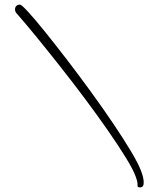

<svg xmlns="http://www.w3.org/2000/svg" viewBox="-20 -718 644 831"><path d="M586 93Q577 93 576 89.5Q575 86 575 76.5Q575 67 568 48Q557 17 525 -35Q493 -87 447.5 -152.5Q402 -218 349 -289Q296 -360 241.5 -429Q187 -498 138 -558Q89 -618 52 -660Q45 -667 45 -678Q45 -686 50.5 -692Q56 -698 67 -698Q73 -698 102 -666.5Q131 -635 174.5 -581Q218 -527 269.5 -460Q321 -393 373 -321.5Q425 -250 470.5 -182.5Q516 -115 548.5 -60.5Q581 -6 592 26Q597 39 599.5 51Q602 63 602 73Q602 93 586 93Z"/></svg>

Font: Bilbo
Style: Regular
Weight: 400
Designer: Robert E. Leuschke
Foundry: Robert E. Leuschke
Version: Version 1.100